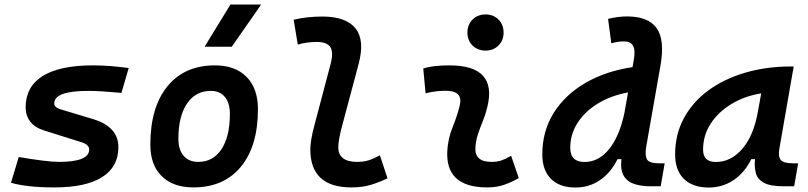

<svg xmlns="http://www.w3.org/2000/svg" viewBox="-20 -815 3556 845"><path d="M219.2 9.8Q98.1 9.8 28.3 -10.7L62.5 -124Q122.1 -113.8 167.2 -108.2Q212.4 -102.5 239.3 -102.5Q372.6 -102.5 372.6 -157.2Q372.6 -178.2 338.9 -189L172.9 -241.2Q132.8 -253.9 112.8 -280.3Q92.8 -306.6 92.8 -342.3Q92.8 -433.6 168 -480.5Q243.2 -527.3 389.2 -527.3Q426.8 -527.3 466.6 -524.2Q506.3 -521 546.4 -515.6L514.6 -406.2Q471.7 -410.2 434.3 -412.6Q397 -415 368.2 -415Q218.8 -415 218.8 -359.9Q218.8 -341.8 248 -333.5L390.6 -290.5Q501 -256.8 501 -167.5Q501 -80.6 429.4 -35.4Q357.9 9.8 219.2 9.8Z M831.1 9.8Q741.7 9.8 691.7 -39.8Q641.6 -89.4 641.6 -177.7Q641.6 -342.8 716.8 -435.1Q792 -527.3 925.8 -527.3Q1015.1 -527.3 1065.2 -476.6Q1115.2 -425.8 1115.2 -335Q1115.2 -172.4 1040.3 -81.3Q965.3 9.8 831.1 9.8ZM852.5 -102.5Q918 -102.5 954.8 -158.4Q991.7 -214.4 991.7 -314Q991.7 -361.8 969.7 -388.4Q947.8 -415 907.7 -415Q840.8 -415 803 -359.1Q765.1 -303.2 765.1 -203.6Q765.1 -156.2 788.1 -129.4Q811 -102.5 852.5 -102.5ZM880.4 -609.4 994.1 -794.9H1129.4L1000 -609.4Z M1526.9 9.8Q1345.7 9.8 1345.7 -157.7Q1345.7 -174.3 1349.9 -201.4Q1354 -228.5 1366.2 -272.9L1435.5 -535.2Q1448.2 -584 1434.1 -607.2Q1419.9 -630.4 1374 -630.4Q1353.5 -630.4 1332.3 -627.7Q1311 -625 1290.5 -618.7L1272.5 -728Q1303.7 -735.8 1335.4 -739Q1367.2 -742.2 1398.4 -742.2Q1503.4 -742.2 1544.9 -689.7Q1586.4 -637.2 1558.1 -532.7L1488.8 -272.9Q1477.1 -230 1472.9 -205.6Q1468.8 -181.2 1468.8 -168.5Q1468.3 -102.5 1551.8 -102.5Q1579.6 -102.5 1601.1 -109.1Q1622.6 -115.7 1651.9 -131.3L1685.5 -30.3Q1651.4 -13.7 1613.5 -2Q1575.7 9.8 1526.9 9.8Z M2229.5 -129.4 2263.2 -31.2Q2233.4 -14.2 2200.2 -2.2Q2167 9.8 2124 9.8Q1938.5 9.8 1948.7 -153.3Q1952.1 -206.5 1972.2 -255.9Q1992.2 -305.2 2002.9 -349.1Q2020 -415.5 1942.4 -415.5Q1896 -415.5 1853 -404.3L1842.8 -513.7Q1871.6 -522 1900.4 -524.7Q1929.2 -527.3 1958 -527.3Q2169.4 -527.3 2125 -345.2Q2117.2 -312 2105.5 -283.4Q2093.8 -254.9 2084.2 -226.8Q2074.7 -198.7 2072.3 -166.5Q2067.9 -102.5 2143.1 -102.5Q2167.5 -102.5 2185.8 -108.6Q2204.1 -114.7 2229.5 -129.4ZM2116.7 -592.3Q2082.5 -592.3 2059.8 -614.7Q2037.1 -637.2 2037.1 -671.9Q2037.1 -706.5 2059.8 -729Q2082.5 -751.5 2116.7 -751.5Q2151.4 -751.5 2173.8 -729Q2196.3 -706.5 2196.3 -671.9Q2196.3 -637.2 2173.8 -614.7Q2151.4 -592.3 2116.7 -592.3Z M2512.2 10.3Q2442.9 10.3 2404.8 -27.8Q2366.7 -65.9 2366.7 -135.3Q2366.7 -238.8 2417.5 -319.1Q2468.3 -399.4 2557.9 -450.9Q2647.5 -502.4 2763.7 -519.5L2769.5 -552.2Q2776.9 -594.2 2766.1 -613.5Q2755.4 -632.8 2726.1 -632.8Q2698.7 -632.8 2670.4 -624.5L2656.2 -731.9Q2699.2 -742.7 2739.3 -742.7Q2833.5 -742.7 2870.1 -690.9Q2906.7 -639.2 2886.7 -525.9L2824.2 -170.4Q2817.4 -130.9 2827.4 -113.5Q2837.4 -96.2 2881.3 -96.2H2905.3L2887.7 4.9H2844.2Q2804.7 4.9 2773.4 -4.6Q2742.2 -14.2 2725.8 -40Q2709.5 -65.9 2714.8 -114.7H2697.8Q2668.9 -55.7 2621.1 -22.7Q2573.2 10.3 2512.2 10.3ZM2728 -317.4 2744.1 -408.2Q2670.9 -395 2613.3 -360.6Q2555.7 -326.2 2522.7 -275.6Q2489.7 -225.1 2489.7 -164.1Q2489.7 -102.1 2552.7 -102.1Q2614.7 -102.1 2660.4 -158.4Q2706.1 -214.8 2728 -317.4Z M3098.6 10.3Q3028.3 10.3 2989.7 -27.8Q2951.2 -65.9 2951.2 -135.3Q2951.2 -223.1 2989.7 -294.7Q3028.3 -366.2 3097.4 -417Q3166.5 -467.8 3259.8 -495.1Q3353 -522.5 3461.9 -522.5H3473.1L3410.2 -161.6Q3403.8 -125.5 3416.5 -110.8Q3429.2 -96.2 3470.7 -96.2H3492.7L3475.1 4.9H3429.2Q3370.1 4.9 3342 -10.5Q3314 -25.9 3306.6 -53Q3299.3 -80.1 3302.7 -114.7H3286.6Q3256.8 -54.7 3208.3 -22.2Q3159.7 10.3 3098.6 10.3ZM3130.4 -102.1Q3197.3 -102.1 3247.3 -160.4Q3297.4 -218.8 3315.9 -325.7L3330.1 -404.3Q3256.3 -392.1 3198.5 -356.9Q3140.6 -321.8 3107.4 -270.3Q3074.2 -218.8 3074.2 -156.2Q3074.2 -102.1 3130.4 -102.1Z"/></svg>

Font: Cascadia Code NF SemiBold
Style: Italic
Weight: 600
Italic angle: -10°
Monospace: yes
Designer: Aaron Bell
Foundry: Saja Typeworks
Version: Version 2404.023; ttfautohint (v1.8.4)